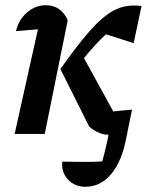

<svg xmlns="http://www.w3.org/2000/svg" viewBox="-20 -512 574 734"><path d="M36 0 125 -400Q108 -399 88.5 -397Q69 -395 41 -393Q51 -436 83 -464Q115 -492 155 -492Q213 -492 239 -435L151 0ZM321 -28 211 -248Q266 -326 307.5 -375.5Q349 -425 383.5 -451.5Q418 -478 450.5 -486Q483 -494 521 -489L491 -347L385 -381Q347 -346 301 -290L413 -86Q427 -87 443 -89Q459 -91 485 -93Q484 -89 483 -85L464 9Q448 100 407 151Q366 202 306 202Q266 202 240 174.5Q214 147 218 106Q266 107 306 107Q346 107 371 105Q378 79 382 62.5Q386 46 391 23L395 2L394 3Q358 3 321 -28Z"/></svg>

Font: Piazzolla SemiBold
Style: Italic
Weight: 600
Italic angle: -11.3°
Designer: Juan Pablo del Peral
Foundry: Huerta Tipografica
Version: Version 1.330